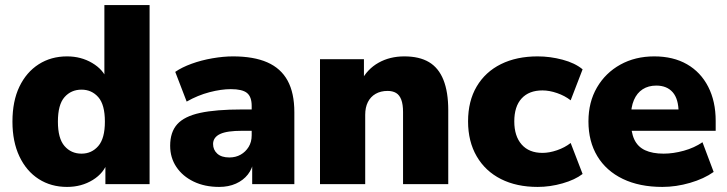

<svg xmlns="http://www.w3.org/2000/svg" viewBox="-20 -725 2863 756"><path d="M244 11Q181 11 132.5 -20Q84 -51 56.5 -109Q29 -167 29 -246Q29 -327 56.5 -384Q84 -441 132.5 -472Q181 -503 244 -503Q299 -503 343 -477Q387 -451 402 -410H391V-705H569V0H395V-89H404Q390 -44 345.5 -16.5Q301 11 244 11ZM301 -120Q341 -120 367 -150Q393 -180 393 -246Q393 -313 367 -342.5Q341 -372 301 -372Q260 -372 234 -342.5Q208 -313 208 -246Q208 -180 234 -150Q260 -120 301 -120Z M843 11Q786 11 742.5 -10Q699 -31 674.5 -67.5Q650 -104 650 -151Q650 -205 678 -236Q706 -267 768 -280.5Q830 -294 933 -294H988V-210H933Q904 -210 882.5 -207Q861 -204 847 -197.5Q833 -191 826 -181Q819 -171 819 -158Q819 -135 835.5 -120Q852 -105 883 -105Q908 -105 927.5 -116Q947 -127 959 -146.5Q971 -166 971 -192V-308Q971 -344 952.5 -359Q934 -374 889 -374Q851 -374 805 -362Q759 -350 715 -325L670 -442Q696 -460 734.5 -474Q773 -488 816.5 -495.5Q860 -503 897 -503Q979 -503 1032.5 -479.5Q1086 -456 1112.5 -407.5Q1139 -359 1139 -283V0H973V-93H979Q974 -61 956 -38Q938 -15 909 -2Q880 11 843 11Z M1240 0V-492H1413V-406H1402Q1426 -453 1470.5 -478Q1515 -503 1572 -503Q1631 -503 1669 -480.5Q1707 -458 1726 -410.5Q1745 -363 1745 -291V0H1567V-284Q1567 -314 1560 -332.5Q1553 -351 1539.5 -359Q1526 -367 1506 -367Q1479 -367 1459 -355.5Q1439 -344 1428.5 -323Q1418 -302 1418 -273V0Z M2097 11Q2014 11 1952.5 -20Q1891 -51 1857 -109.5Q1823 -168 1823 -247Q1823 -327 1857 -384.5Q1891 -442 1952.5 -472.5Q2014 -503 2097 -503Q2146 -503 2195 -490Q2244 -477 2274 -452L2227 -330Q2204 -348 2173.5 -358.5Q2143 -369 2116 -369Q2063 -369 2034 -337.5Q2005 -306 2005 -247Q2005 -189 2034 -156Q2063 -123 2116 -123Q2143 -123 2173.5 -133.5Q2204 -144 2227 -162L2274 -40Q2244 -17 2195 -3Q2146 11 2097 11Z M2588 11Q2498 11 2432.5 -20.5Q2367 -52 2332 -110Q2297 -168 2297 -247Q2297 -323 2330.5 -380.5Q2364 -438 2422.5 -470.5Q2481 -503 2556 -503Q2631 -503 2685 -472Q2739 -441 2768.5 -383.5Q2798 -326 2798 -249V-210H2446V-294H2668L2652 -281Q2652 -335 2629 -361.5Q2606 -388 2564 -388Q2533 -388 2510.5 -373.5Q2488 -359 2476 -331Q2464 -303 2464 -261V-252Q2464 -205 2477.5 -176Q2491 -147 2520 -133.5Q2549 -120 2593 -120Q2631 -120 2672.5 -131.5Q2714 -143 2746 -165L2790 -48Q2752 -21 2697 -5Q2642 11 2588 11Z"/></svg>

Font: Nunito Sans 12pt ExtraLight Black
Style: Regular
Weight: 900
Version: Version 3.101;gftools[0.9.27]